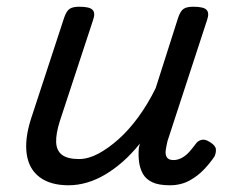

<svg xmlns="http://www.w3.org/2000/svg" viewBox="-20 -535 687 571"><path d="M184 16Q130 16 98 -8Q66 -32 59.5 -76.5Q53 -121 72 -181L171 -483Q178 -503 187.5 -509Q197 -515 216 -515Q247 -515 255.5 -505.5Q264 -496 257 -476L158 -175Q146 -137 147 -112Q148 -87 164.5 -74.5Q181 -62 215 -62Q242 -62 271.5 -77.5Q301 -93 332 -120.5Q363 -148 391.5 -187Q420 -226 443 -273L510 -483Q517 -503 526.5 -509Q536 -515 555 -515Q586 -515 594.5 -505.5Q603 -496 596 -476L478 -115Q475 -102 473 -89Q471 -76 476 -67.5Q481 -59 496 -59Q509 -59 521.5 -66Q534 -73 544 -84.5Q554 -96 562 -107Q568 -116 579 -119Q590 -122 605 -112Q621 -102 622 -91.5Q623 -81 618 -70Q607 -53 588 -32.5Q569 -12 543.5 2Q518 16 485 16Q452 16 433 7Q414 -2 405 -18Q396 -34 393.5 -54Q391 -74 393 -96L396 -108Q372 -78 346 -55Q320 -32 293 -16Q266 0 238.5 8Q211 16 184 16Z"/></svg>

Font: Playwrite CO
Style: Regular
Weight: 400
Designer: Veronika Burian, José Scaglione
Foundry: TypeTogether
Version: Version 1.000